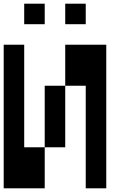

<svg xmlns="http://www.w3.org/2000/svg" viewBox="-20 -1020 707 1040"><path d="M555.6 -777.8V0H444.4V-555.6H333.3V-777.8ZM333.3 -222.2H222.2V-555.6H333.3ZM0 0V-777.8H111.1V-222.2H222.2V0ZM222.2 -888.9H111.1V-1000H222.2ZM444.4 -888.9H333.3V-1000H444.4Z"/></svg>

Font: Pixeloid Sans
Style: Regular
Weight: 400
Designer: GGBotNet
Foundry: GGBotNet
Version: 0.5